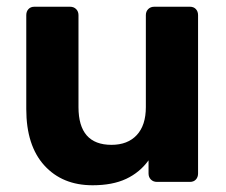

<svg xmlns="http://www.w3.org/2000/svg" viewBox="-20 -540 671 570"><path d="M255 10Q165 10 111.5 -49Q58 -108 58 -216V-495Q58 -506 64.5 -513Q71 -520 82 -520H188Q199 -520 206 -513Q213 -506 213 -495V-222Q213 -110 311 -110Q359 -110 386 -139Q413 -168 413 -222V-495Q413 -506 420 -513Q427 -520 438 -520H544Q555 -520 561.5 -513Q568 -506 568 -495V-25Q568 -14 561.5 -7Q555 0 544 0H446Q435 0 428 -7Q421 -14 421 -25V-64Q395 -28 354.5 -9Q314 10 255 10Z"/></svg>

Font: Fz Rubik SemBd
Style: Regular
Weight: 600
Designer: Hubert and Fischer
Foundry: Hubert and Fischer
Version: Vit hóa bi FontZin.com